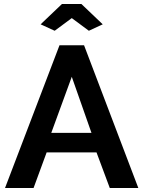

<svg xmlns="http://www.w3.org/2000/svg" viewBox="-20 -935 712 955"><path d="M276 -710H398L668 0H526L460 -177H212L147 0H5ZM435 -274 337 -553 235 -274ZM182 -814 288 -915H385L491 -814L422 -782L337 -845L252 -782Z"/></svg>

Font: Oxford Sans
Style: Bold
Weight: 700
Designer: Matt McInerney, Pablo Impallari, Rodrigo Fuenzalida
Foundry: Matt McInerney, Pablo Impallari, Rodrigo Fuenzalida
Version: Version 3.000g; ttfautohint (v1.5) -l 8 -r 28 -G 28 -x 14 -D